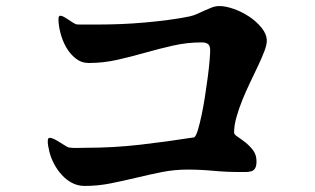

<svg xmlns="http://www.w3.org/2000/svg" viewBox="-20 -674 1040 634"><path d="M138 -212Q139 -221 148.5 -218.5Q158 -216 169.5 -209Q181 -202 192 -195Q203 -188 207 -187Q221 -185 235 -185.5Q249 -186 263 -186Q354 -186 441.5 -196Q529 -206 618 -220Q621 -220 622 -221Q628 -226 634 -246.5Q640 -267 646 -295.5Q652 -324 657 -356.5Q662 -389 666 -419Q670 -449 672 -473Q674 -497 674 -508Q674 -523 667 -528.5Q660 -534 646 -534Q598 -534 551.5 -523.5Q505 -513 459.5 -500Q414 -487 367.5 -476.5Q321 -466 273 -466Q249 -466 230 -481Q211 -496 198.5 -518Q186 -540 179.5 -565.5Q173 -591 173 -611Q173 -614 174 -618Q175 -622 180 -622Q184 -622 190.5 -618.5Q197 -615 204.5 -610Q212 -605 219 -600.5Q226 -596 231 -594Q233 -593 243.5 -593Q254 -593 266 -593Q278 -593 289 -593Q300 -593 304 -593Q339 -593 378 -594.5Q417 -596 456.5 -599.5Q496 -603 534.5 -608Q573 -613 607 -620Q620 -623 632 -628.5Q644 -634 656 -639.5Q668 -645 680 -649.5Q692 -654 705 -654Q725 -654 752 -644.5Q779 -635 803 -619Q827 -603 844 -582Q861 -561 861 -539Q861 -526 853 -505Q845 -484 833 -458.5Q821 -433 807 -404Q793 -375 781 -345.5Q769 -316 761 -288Q753 -260 753 -236Q753 -230 764.5 -222.5Q776 -215 790 -204Q804 -193 815.5 -178Q827 -163 827 -141Q827 -126 822.5 -118.5Q818 -111 810 -108.5Q802 -106 791.5 -106Q781 -106 770 -106Q727 -106 684.5 -110Q642 -114 599 -114Q555 -114 513 -105.5Q471 -97 429.5 -87Q388 -77 345.5 -68.5Q303 -60 260 -60Q237 -60 218 -70Q199 -80 184 -96.5Q169 -113 158.5 -133Q148 -153 143 -173Q141 -181 139 -192.5Q137 -204 138 -212Z"/></svg>

Font: SoukouMincho
Style: Regular
Weight: 400
Designer: Dr. Ken Lunde (project architect, glyph set definition & overall production); Masataka HATTORI  (production & ideograph 
Foundry: Adobe Systems Incorporated
Version: Version 1.00